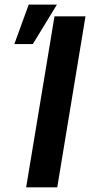

<svg xmlns="http://www.w3.org/2000/svg" viewBox="-20 -797 384 817"><path d="M343.8 -727.5 223.6 0H91.3L211.9 -727.5ZM41 -609.4 102.1 -777.3H222.2L119.6 -609.4Z"/></svg>

Font: Inter Tight SemiBold
Style: Italic
Weight: 600
Italic angle: -9.39999°
Designer: Rasmus Andersson
Foundry: rsms
Version: Version 3.004